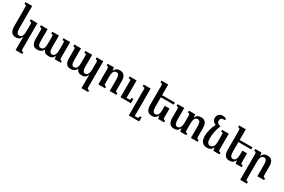

<svg xmlns="http://www.w3.org/2000/svg" viewBox="152 -2349 6187 4184"><g transform="rotate(30 3245.5 -256.5)"><path d="M360 254H528V209C488 209 479 201 479 149V-492H311V-446C352 -446 360 -439 360 -385V-221C360 -132 337 -58 270 -58C212 -58 193 -112 193 -203V-760H25V-714C69 -714 74 -707 74 -653V-183C74 -47 125 12 222 12C286 12 325 -9 358 -74H363C361 -53 360 -30 360 -8Z M1135 -492V-448C1180 -448 1184 -438 1184 -387V-220C1184 -130 1159 -60 1094 -60C1040 -60 1020 -106 1020 -197V-492H852V-448C895 -448 900 -440 900 -387V-207C900 -122 875 -59 810 -59C752 -59 736 -108 736 -197V-492H567V-446C611 -446 617 -441 617 -390V-177C617 -47 665 11 760 11C822 11 875 -8 906 -74H912C932 -16 977 11 1046 11C1111 11 1151 -8 1183 -73H1187L1197 0H1352V-44C1308 -44 1303 -53 1303 -100V-492Z M1969 -492V-446C2013 -446 2018 -437 2018 -386V-220C2018 -130 1993 -59 1929 -59C1876 -59 1857 -106 1857 -197V-492H1688V-446C1732 -446 1737 -438 1737 -385V-207C1737 -122 1713 -59 1648 -59C1592 -59 1576 -108 1576 -197V-492H1407V-446C1451 -446 1457 -441 1457 -390V-177C1457 -47 1504 11 1598 11C1660 11 1712 -8 1743 -74H1749C1769 -16 1813 11 1881 11C1945 11 1985 -8 2016 -73H2021C2020 -48 2018 -23 2018 1V254H2186V211C2142 211 2137 202 2137 154V-492Z M2751 -46C2707 -46 2702 -54 2702 -107V-312C2702 -444 2651 -502 2555 -502C2490 -502 2450 -482 2417 -418H2413L2403 -492H2246V-446C2286 -446 2296 -438 2296 -388V0H2465V-46C2422 -46 2416 -53 2416 -105V-271C2416 -362 2439 -430 2505 -430C2564 -430 2582 -380 2582 -293V0H2751ZM3116 -107H3070C3070 -58 3063 -53 3022 -53H2974V-492H2800V-446H2814C2848 -446 2854 -440 2854 -399V0H3116Z M3470 148H3424C3424 197 3416 201 3375 201H3328V-492H3154V-446H3168C3202 -446 3209 -440 3209 -399V254H3470Z M3902 -320H3783V-221C3783 -132 3761 -59 3693 -59C3635 -59 3616 -112 3616 -203V-439H3938V-492H3616V-760H3448V-714C3492 -714 3497 -707 3497 -653V-183C3497 -47 3548 12 3645 12C3709 12 3748 -9 3781 -74H3786L3798 0H3951V-46C3911 -46 3902 -53 3902 -105Z M4746 -107V-312C4746 -444 4695 -502 4599 -502C4533 -502 4494 -482 4461 -418H4457L4449 -492H4291V-446C4335 -446 4341 -438 4341 -387V-221C4341 -132 4318 -59 4251 -59C4193 -59 4174 -113 4174 -203V-492H4006V-446C4050 -446 4055 -439 4055 -385V-183C4055 -47 4106 12 4203 12C4267 12 4306 -9 4339 -74H4344L4356 0H4509V-46C4469 -46 4460 -53 4460 -105V-271C4460 -362 4483 -430 4550 -430C4608 -430 4626 -378 4626 -293V0H4795V-46C4751 -46 4746 -54 4746 -107Z M5032 12C5096 12 5139 -7 5174 -73H5178L5191 0H5344V-46C5304 -46 5295 -53 5295 -105V-492H5128V-448C5169 -448 5175 -440 5175 -387V-221C5175 -132 5151 -59 5071 -59C5012 -59 4986 -110 4986 -204C4986 -309 5007 -421 5053 -528V-542C4982 -556 4962 -584 4962 -627C4962 -680 4980 -708 5086 -708C5084 -745 5054 -767 4992 -767C4906 -767 4858 -710 4858 -639C4858 -576 4893 -533 4951 -513C4892 -401 4865 -284 4865 -184C4865 -48 4933 12 5032 12Z M5854 -320H5735V-221C5735 -132 5713 -59 5645 -59C5587 -59 5568 -112 5568 -203V-439H5890V-492H5568V-760H5400V-714C5444 -714 5449 -707 5449 -653V-183C5449 -47 5500 12 5597 12C5661 12 5700 -9 5733 -74H5738L5750 0H5903V-46C5863 -46 5854 -53 5854 -105Z M6466 -46C6422 -46 6417 -54 6417 -107V-312C6417 -444 6366 -502 6270 -502C6205 -502 6166 -483 6132 -418H6128L6118 -492H5961V-446C6002 -446 6012 -438 6012 -388V254H6181V209C6137 209 6131 201 6131 149V-271C6131 -362 6154 -430 6221 -430C6279 -430 6297 -378 6297 -293V0H6466Z"/></g></svg>

Font: Noto Serif Armenian SemiCondensed SemiBold
Style: Regular
Weight: 600
Width: 4
Designer: Monotype Design Team
Foundry: Monotype Imaging Inc.
Version: Version 2.008